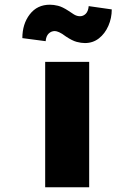

<svg xmlns="http://www.w3.org/2000/svg" viewBox="-20 -796 571 816"><path d="M172 0V-533H359V0ZM341 -613Q325 -613 306 -618Q287 -623 260 -641Q243 -654 231.5 -659Q220 -664 213 -664Q198 -664 187 -653.5Q176 -643 174 -621L75 -634Q75 -694 106.5 -735Q138 -776 192 -776Q208 -776 226.5 -771.5Q245 -767 271 -750Q282 -742 294.5 -734.5Q307 -727 320 -727Q334 -727 344.5 -737.5Q355 -748 357 -770L455 -756Q455 -719 440.5 -686Q426 -653 400.5 -633Q375 -613 341 -613Z"/></svg>

Font: Lexend Tera ExtraBold
Style: Regular
Weight: 800
Designer: Bonnie Shaver-Troup, Thomas Jockin
Foundry: Lexend
Version: Version 1.007